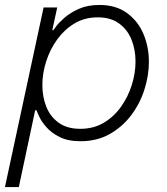

<svg xmlns="http://www.w3.org/2000/svg" viewBox="-30 -560 673 775"><path d="M-10 195 146 -530H201L181 -438H185Q185 -438 196.5 -453.5Q208 -469 231 -489Q254 -509 289 -524.5Q324 -540 371 -540Q438 -540 482.5 -507.5Q527 -475 549 -423Q571 -371 571 -311Q571 -254 552.5 -197Q534 -140 498.5 -93.5Q463 -47 412 -18.5Q361 10 295 10Q244 10 210.5 -7Q177 -24 157 -47Q137 -70 128 -90Q119 -110 117 -115H112L46 195ZM141 -217Q141 -169 157 -129Q173 -89 207 -64.5Q241 -40 294 -40Q347 -40 388 -64Q429 -88 458 -128.5Q487 -169 502 -217Q517 -265 517 -312Q517 -359 501 -399.5Q485 -440 451 -465Q417 -490 365 -490Q312 -490 271 -465.5Q230 -441 201 -401Q172 -361 156.5 -312.5Q141 -264 141 -217Z"/></svg>

Font: Be Vietnam Pro ExtraLight
Style: Italic
Weight: 200
Italic angle: -12°
Designer: Lam Bao, Tony Le, Vietanh Nguyen
Foundry: Yellow Type Foundry
Version: Version 1.002; ttfautohint (v1.8.3)